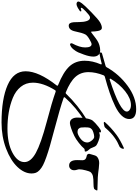

<svg xmlns="http://www.w3.org/2000/svg" viewBox="183 -1235 1791 2497"><g transform="rotate(90 1078.5 13.5)"><path d="M163 15Q124 15 119 -50Q117 -73 117 -122Q117 -179 103 -221Q89 -262 58 -262Q43 -262 23 -246Q-30 -203 -58 -169Q-69 -157 -69 -147Q-69 -142 -61 -142Q-54 -142 -36 -148Q-24 -152 -22 -143Q-20 -134 -29 -128Q-45 -116 -66 -104Q-98 -86 -117 -86Q-127 -86 -138.5 -91.5Q-150 -97 -150 -110Q-150 -125 -127 -156Q-104 -188 -11 -279Q82 -370 122 -393Q162 -416 194 -416Q209 -416 219 -401.5Q229 -387 233 -364Q237 -341 238.5 -325Q240 -309 240 -295V-286Q240 -279 244 -277Q248 -275 253 -279Q268 -289 300 -314.5Q332 -340 359 -357Q386 -374 416 -383Q453 -394 484 -394Q523 -394 544.5 -370.5Q566 -347 566 -305Q566 -255 540 -183Q523 -136 511 -108Q499 -80 471 -45.5Q443 -11 410 -2Q399 1 394.5 -11Q390 -23 395 -31Q447 -127 447 -198Q447 -282 404 -282Q387 -282 339 -253.5Q291 -225 278 -201Q257 -161 239 -71Q222 15 163 15Z M1423 889Q1116 889 936.5 810Q757 731 757 576Q757 406 941 172Q951 159 935 153Q767 86 693.5 6.5Q620 -73 620 -192Q620 -294 666 -400Q669 -408 665.5 -411.5Q662 -415 655 -413Q608 -400 539 -387Q514 -382 512 -398Q510 -414 529 -419L687 -464Q698 -467 704 -477Q795 -640 946.5 -751Q1098 -862 1250 -862Q1378 -862 1378 -771Q1378 -721 1335 -674.5Q1292 -628 1211.5 -589Q1131 -550 1038.5 -518Q946 -486 827 -454Q816 -451 810 -440Q768 -335 768 -242Q768 -141 830 -72Q892 -3 1030 53Q1040 59 1049 50Q1199 -106 1387 -221Q1408 -234 1416 -218Q1422 -204 1405 -193Q1227 -81 1099 63Q1088 76 1104 82Q1227 126 1530 206Q1649 237 1728 260Q1807 283 1873.5 306.5Q1940 330 1977.5 349.5Q2015 369 2041 393Q2067 417 2076.5 441.5Q2086 466 2086 498Q2086 593 2001 682.5Q1916 772 1761 830.5Q1606 889 1423 889ZM855 -531Q851 -523 854.5 -519.5Q858 -516 866 -518Q1281 -653 1281 -740Q1281 -762 1257.5 -778Q1234 -794 1196 -794Q1112 -794 1017.5 -719.5Q923 -645 855 -531ZM1503 812Q1694 812 1816 747Q1938 682 1938 591Q1938 509 1818.5 443Q1699 377 1414 301Q1158 234 1022 185Q1010 181 1003 192Q905 350 905 481Q905 572 959 639Q1013 706 1103.5 742.5Q1194 779 1293.5 795.5Q1393 812 1503 812Z M1492 -461Q1482 -447 1442 -442Q1413 -438 1416 -450Q1416 -453 1419 -456Q1486 -533 1585 -607Q1647 -653 1752 -701Q1766 -706 1765 -692Q1763 -670 1746 -652Q1743 -648 1740 -647Q1674 -620 1623 -583Q1560 -540 1492 -461ZM1431 0Q1395 0 1377 -27.5Q1359 -55 1359 -97Q1359 -153 1369.5 -213Q1380 -273 1399 -297Q1422 -326 1481 -373Q1520 -404 1537 -404Q1553 -404 1553 -391Q1553 -383 1549 -378Q1573 -389 1592 -389Q1620 -389 1663.5 -372Q1707 -355 1719 -345Q1737 -331 1749 -295Q1758 -266 1775 -249Q1801 -223 1801 -202Q1801 -196 1799 -194.5Q1797 -193 1789 -193Q1767 -193 1760 -183Q1739 -156 1688.5 -116.5Q1638 -77 1599 -58Q1548 -33 1499 -16.5Q1450 0 1431 0ZM1546 -99Q1574 -99 1617.5 -127Q1661 -155 1676 -190Q1683 -208 1683 -226Q1683 -252 1657.5 -284Q1632 -316 1610 -316Q1586 -316 1555 -306Q1524 -296 1514 -287Q1495 -271 1490.5 -253Q1486 -235 1486 -193Q1486 -161 1488.5 -144Q1491 -127 1505 -113Q1519 -99 1546 -99Z M1983 10Q1912 10 1912 -94Q1912 -111 1913 -134.5Q1914 -158 1914 -165Q1914 -208 1865 -217Q1854 -219 1848.5 -221Q1843 -223 1836.5 -231Q1830 -239 1830 -251Q1830 -257 1841 -290Q1843 -297 1846.5 -308.5Q1850 -320 1851.5 -325Q1853 -330 1857 -337.5Q1861 -345 1866 -350.5Q1871 -356 1879 -361Q1909 -381 1952 -381Q1977 -381 2017 -376Q2089 -366 2134.5 -363Q2180 -360 2295 -358Q2307 -358 2307 -353Q2307 -346 2298.5 -332Q2290 -318 2285 -315Q2267 -307 2219 -307Q2158 -307 2123.5 -300Q2089 -293 2067 -267Q2059 -257 2045.5 -206.5Q2032 -156 2032 -122Q2032 -110 2038 -91.5Q2044 -73 2044 -56Q2044 -26 2026.5 -8Q2009 10 1983 10Z"/></g></svg>

Font: Joscelyn
Style: Regular
Weight: 400
Designer: Peter S. Baker
Version: Version 1.012